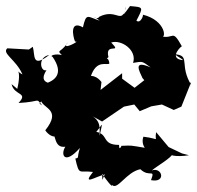

<svg xmlns="http://www.w3.org/2000/svg" viewBox="-60 -590 649 632"><path d="M539 -85 495 -106 454 -155C447 -121 471 -133 412 -140C401 -109 431 -85 426 -102C359 -113 378 -111 340 -110C331 -91 332 -113 332 -113C274 -113 298 -148 257 -156C279 -182 279 -196 268 -143C268 -177 273 -197 222 -220L276 -190L348 -239L382 -246L400 -224L438 -240L473 -246L512 -228L537 -239L567 -314C568 -269 565 -345 569 -311C532 -372 563 -403 526 -410C499 -417 545 -394 542 -392C490 -397 542 -444 539 -437C505 -498 515 -459 468 -471C489 -455 489 -523 409 -542C415 -544 403 -510 389 -522C413 -568 412 -566 368 -570C327 -513 358 -564 354 -566C340 -506 325 -564 267 -535C258 -520 235 -548 268 -522C228 -535 224 -549 213 -500C170 -524 179 -473 187 -453C210 -458 135 -419 164 -451C132 -403 117 -440 171 -380C160 -426 94 -408 113 -403C151 -348 123 -324 83 -313C127 -322 60 -308 93 -359C73 -352 63 -402 102 -409C44 -364 56 -409 48 -436L35 -427L-36 -431C-55 -414 -7 -394 14 -345C-19 -361 17 -374 -5 -290C25 -277 -22 -313 -22 -313C-13 -274 35 -287 1 -251C79 -255 55 -270 79 -243C59 -254 81 -250 74 -261C80 -232 145 -231 89 -161C111 -129 143 -141 111 -155C125 -147 117 -102 155 -107C138 -80 153 -46 203 -103C192 -67 202 -72 188 -68C201 -10 200 -30 246 -24C209 23 254 -9 286 -16C276 -6 278 19 276 -18C313 35 309 19 309 19C327 37 356 -24 402 -33C432 -4 452 -37 437 3C488 13 474 -41 440 -29C454 -42 505 -70 510 -86C487 -80 519 -72 562 -79ZM415 -326 383 -301 342 -331V-349L271 -294L274 -320C251 -350 224 -338 238 -336C257 -397 293 -373 300 -381C296 -417 272 -378 297 -402C284 -453 345 -410 306 -450C339 -461 392 -425 378 -383C410 -388 406 -390 436 -368C377 -394 398 -357 409 -333Z"/></svg>

Font: Asimov Aggro
Style: Condensed
Weight: 500
Designer: Google
Version: Version 2.000980; 2014